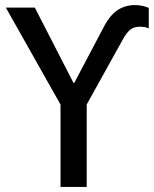

<svg xmlns="http://www.w3.org/2000/svg" viewBox="-20 -735 605 755"><path d="M218 0V-367L237 -290L3 -705H117L269 -409H272L385 -623Q410 -673 440.5 -694Q471 -715 510 -715Q526 -715 539.5 -712Q553 -709 565 -704V-623Q557 -627 548.5 -628.5Q540 -630 531 -630Q505 -630 490.5 -617Q476 -604 462 -578L302 -290L321 -367V0Z"/></svg>

Font: Nunito Sans 7pt Condensed SemiBold
Style: Regular
Weight: 600
Width: 3
Designer: Vernon Adams
Foundry: Vernon Adams
Version: Version 3.101;gftools[0.9.27]